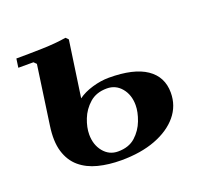

<svg xmlns="http://www.w3.org/2000/svg" viewBox="-94 -598 755 715"><g transform="rotate(-20 283.5 -240.0)"><path d="M272 10Q223 10 181.5 -0.5Q140 -11 111 -35.5Q82 -60 69.5 -101Q57 -142 66 -203L99 -435L89 -445H29L34 -480Q81 -480 136.5 -481.5Q192 -483 232 -490L242 -480L210 -258Q233 -275 267 -285Q301 -295 333 -295Q431 -295 481 -261Q531 -227 531 -164Q531 -112 498.5 -73Q466 -34 408 -12Q350 10 272 10ZM272 -25Q315 -25 341 -48.5Q367 -72 379.5 -105Q392 -138 392 -165Q392 -206 369.5 -233Q347 -260 312 -260Q270 -260 243.5 -236.5Q217 -213 204.5 -181Q192 -149 192 -121Q192 -80 214.5 -52.5Q237 -25 272 -25Z"/></g></svg>

Font: Brygada 1918
Style: Bold Italic
Weight: 700
Italic angle: -8°
Designer: Mateusz Machalski | Borys Kosmynka | Przemek Hoffer
Foundry: NIEPODLEGLA 2018
Version: Version 3.006